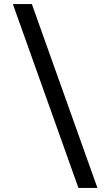

<svg xmlns="http://www.w3.org/2000/svg" viewBox="-20 -770 540 940"><path d="M43 -750H136L457 150H364Z"/></svg>

Font: Golos UI VF
Style: Regular
Weight: 400
Designer: A.Korolkova, Vitaly Kuzmin
Foundry: ParaType Ltd
Version: Version 2.000